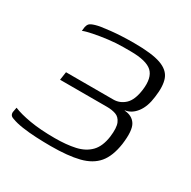

<svg xmlns="http://www.w3.org/2000/svg" viewBox="-114 -573 684 689"><g transform="rotate(30 227.5 -228.0)"><path d="M178 7Q150 7 118.5 5.5Q87 4 60 0Q33 -4 15 -11Q5 -14 2 -20.5Q-1 -27 1 -35L4 -51Q30 -40 73.5 -32.5Q117 -25 177 -25Q225 -25 261 -33Q297 -41 319 -63.5Q341 -86 347 -129Q352 -168 344 -186.5Q336 -205 320 -210.5Q304 -216 284 -216H89L94 -250H290Q317 -250 337.5 -269Q358 -288 364 -333Q371 -386 347 -408.5Q323 -431 257 -431H228Q198 -431 166 -427Q134 -423 107 -417.5Q80 -412 69 -407L71 -424Q73 -433 78 -438.5Q83 -444 100 -449Q116 -454 159 -458.5Q202 -463 254 -463Q328 -463 364.5 -450Q401 -437 411.5 -409Q422 -381 415 -333Q410 -291 391 -266Q372 -241 345 -237V-236Q377 -234 391.5 -211Q406 -188 398 -128Q390 -74 365.5 -45Q341 -16 295.5 -4.5Q250 7 178 7Z"/></g></svg>

Font: Genos Thin Light
Style: Italic
Weight: 300
Italic angle: -8°
Version: Version 1.010